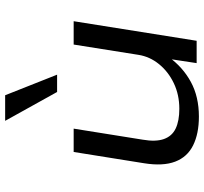

<svg xmlns="http://www.w3.org/2000/svg" viewBox="-44 -760 812 765"><g transform="rotate(-90 362.5 -377.0)"><path d="M281 9Q213 9 166.5 -14Q120 -37 101.5 -85.5Q83 -134 95 -209L140 -490H233L189 -215Q180 -163 191.5 -130.5Q203 -98 233.5 -83.5Q264 -69 312 -69Q368 -69 414 -91Q460 -113 490 -150Q520 -187 527 -232L568 -490H661L583 0H494L511 -112H519Q478 -55 419 -23Q360 9 281 9ZM379 -556 264 -763H366L448 -556Z"/></g></svg>

Font: Nunito Sans 10pt Expanded
Style: Italic
Weight: 400
Width: 7
Italic angle: -9°
Designer: Vernon Adams
Foundry: Vernon Adams
Version: Version 3.101;gftools[0.9.27]